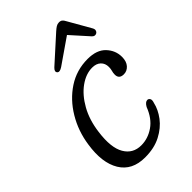

<svg xmlns="http://www.w3.org/2000/svg" viewBox="-201 -718 801 801"><g transform="rotate(-45 200.0 -317.5)"><path d="M272 -413Q235 -413 198.8 -387Q162.5 -361 136 -313.8Q109.5 -266.5 101.5 -203.5Q90.5 -121 114.8 -79.8Q139 -38.5 188 -38.5Q227.5 -38.5 262.5 -62.5Q297.5 -86.5 316.5 -136Q327 -155 339.5 -155Q346.5 -155 350.8 -148Q355 -141 350 -126.5Q343 -94.5 319.8 -63.5Q296.5 -32.5 257.2 -12Q218 8.5 163.5 8.5Q87 8.5 53.2 -47.2Q19.5 -103 34 -197.5Q44 -267 78.8 -325Q113.5 -383 166.2 -417.5Q219 -452 284 -452Q338 -452 365 -423.2Q392 -394.5 392 -356.5Q392 -329.5 378.5 -314.5Q365 -299.5 346 -299.5Q317.5 -299.5 318 -326.5Q318 -335.5 320.8 -345Q323.5 -354.5 323.5 -365.5Q323.5 -387 309.8 -400Q296 -413 272 -413ZM182 -506Q163 -493.5 155 -502.5Q147 -512 161.5 -525.5L273.5 -626.5Q283 -635 290.8 -639.8Q298.5 -644.5 307.5 -644.5Q317 -644.5 322.5 -640Q328 -635.5 332.5 -626.5L390.5 -525Q394 -518 392.2 -511.8Q390.5 -505.5 386 -502.5Q374 -495 363.5 -506L294 -583.5Z"/></g></svg>

Font: Fraunces 72pt SuperSoft Light
Style: Italic
Weight: 300
Italic angle: -16°
Version: Version 1.000;[b76b70a41]